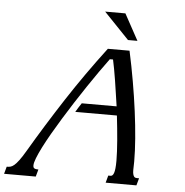

<svg xmlns="http://www.w3.org/2000/svg" viewBox="-185 -971 989 1029"><g transform="rotate(5 309.5 -456.5)"><path d="M370.6 -715.8H487.3Q504.9 -635.3 519 -553.7Q533.2 -472.2 543.2 -395.5Q553.2 -318.8 558.6 -250.2Q564 -181.6 564 -127Q564 -114.3 563.5 -102.5Q563 -90.8 563 -80.1Q563 -65.9 565.2 -57.9Q567.4 -49.8 570.6 -45.7Q573.7 -41.5 577.9 -40.3Q582 -39.1 585.9 -39.1H597.7L586.9 0H421.4L432.1 -39.1H444.8Q449.7 -39.1 454.1 -42.7Q458.5 -46.4 461.9 -55.7Q465.3 -64.9 467 -81.1Q468.8 -97.2 468.8 -122.6Q468.8 -145.5 467.3 -173.1Q465.8 -200.7 463.4 -231.7Q460.9 -262.7 457.5 -296.1Q454.1 -329.6 450.2 -363.8H226.1Q233.4 -376.5 241 -388.4Q248.5 -400.4 256.8 -412.6H444.3Q439 -448.2 433.8 -483.4Q428.7 -518.6 423.6 -550.8Q418.5 -583 413.3 -611.1Q408.2 -639.2 403.3 -661.1H386.2Q361.8 -628.4 333.5 -587.9Q305.2 -547.4 275.4 -503.2Q245.6 -459 215.8 -412.6Q186 -366.2 158.4 -321.3Q130.9 -276.4 106.9 -234.9Q83 -193.4 65.4 -158.7Q47.9 -124 37.8 -98.1Q27.8 -72.3 27.8 -58.6Q27.8 -46.9 33.9 -43Q40 -39.1 50.3 -39.1H56.2L45.4 0H-125L-114.3 -39.1H-111.8Q-102.5 -39.1 -93.8 -41.3Q-85 -43.5 -74.2 -52.5Q-63.5 -61.5 -49.6 -80.1Q-35.6 -98.6 -16.6 -130.9Q68.4 -275.4 164.3 -422.9Q260.3 -570.3 370.6 -715.8ZM524.9 -772H474.1L338.9 -913.1H447.8Z"/></g></svg>

Font: Arian Grqi
Style: Italic
Weight: 400
Italic angle: -15°
Designer: Ruben Hakobyan (Tarumian)
Foundry: Ruben Hakobyan (Tarumian)
Version: Version 1.002